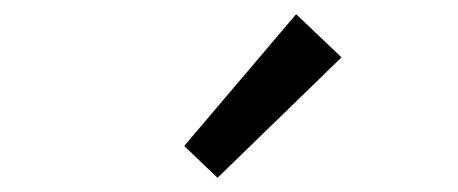

<svg xmlns="http://www.w3.org/2000/svg" viewBox="-20 -892 646 271"><path d="M287 -641 462 -811 398 -872 240 -686Z"/></svg>

Font: Source Han Sans TC
Style: Regular
Weight: 400
Designer: Ryoko NISHIZUKA 西塚涼子 (kana, bopomofo & ideographs); Paul D. Hunt (Latin, Greek & Cyrillic); Sandoll Communications 산돌커뮤니
Foundry: Adobe
Version: Version 2.002;hotconv 1.0.116;makeotfexe 2.5.65601